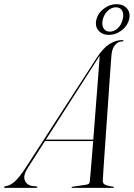

<svg xmlns="http://www.w3.org/2000/svg" viewBox="-70 -902 643 922"><path d="M63.5 -96Q39.5 -58.5 49.5 -35.2Q59.5 -12 87.5 -8.5L104.5 -7Q107 -7 108.2 -6Q109.5 -5 109.5 -3.5Q109.5 -1.5 108.2 -0.8Q107 0 104 0H-45Q-48 0 -49.2 -0.8Q-50.5 -1.5 -50.5 -3Q-50.5 -5 -48.5 -6Q-46.5 -7 -43 -8Q-21 -10.5 1.8 -31.2Q24.5 -52 53.5 -97L396 -626.5Q426 -672.5 456.5 -691Q487 -709.5 516.5 -709.5Q520 -709.5 521.5 -708.8Q523 -708 522.5 -706Q522.5 -704.5 521.5 -703.8Q520.5 -703 517 -703Q497 -703 482.8 -686.5Q468.5 -670 465.5 -639.5Q465 -635 462.5 -602.2Q460 -569.5 456.5 -517.8Q453 -466 448.8 -405Q444.5 -344 440.2 -282.5Q436 -221 432.2 -168Q428.5 -115 426.2 -79Q424 -43 423.5 -34.5Q423.5 -27 426.5 -21.8Q429.5 -16.5 440.5 -12.5Q451.5 -8.5 473.5 -5.5Q477.5 -5 477.5 -2.5Q477.5 -2 476.5 -1Q475.5 0 473.5 0H277.5Q276 0 274.8 -0.8Q273.5 -1.5 273.5 -2.5Q273.5 -4 274.5 -4.5Q275.5 -5 276.5 -5L343.5 -15Q354 -16.5 357.5 -20.8Q361 -25 361.5 -33Q362.5 -42.5 365.5 -78.2Q368.5 -114 372.8 -166.8Q377 -219.5 381.8 -280.8Q386.5 -342 391.2 -403Q396 -464 400 -515.8Q404 -567.5 406.5 -601.5Q409 -635.5 409 -642.5H414.5Q413.5 -641.5 412 -639.8Q410.5 -638 408 -633.8Q405.5 -629.5 400 -621ZM139 -224.5 142.5 -231.5H402.5V-224.5ZM453 -734.5Q420.5 -734.5 402.8 -755.5Q385 -776.5 393 -808.5Q401 -840 429.2 -861Q457.5 -882 490 -882Q522.5 -882 540 -861Q557.5 -840 550 -808.5Q542 -777 513.8 -755.8Q485.5 -734.5 453 -734.5ZM486.5 -867Q466.5 -867 448.5 -851Q430.5 -835 423.5 -808.5Q417.5 -782.5 427.2 -766.2Q437 -750 457 -750Q477.5 -750 495.2 -766.2Q513 -782.5 519 -808.5Q526 -834.5 516.5 -850.8Q507 -867 486.5 -867Z"/></svg>

Font: Fraunces 120pt Light
Style: Italic
Weight: 300
Italic angle: -16°
Version: Version 1.000;[b76b70a41]